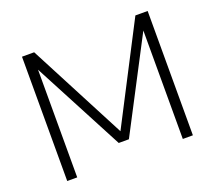

<svg xmlns="http://www.w3.org/2000/svg" viewBox="-123 -907 1203 1074"><g transform="rotate(-20 478.0 -370.0)"><path d="M104 0V-740H176.5L479 -160L779 -740H852V0H792V-645.5L508 -101.5H447.5L163.5 -641V0Z"/></g></svg>

Font: Encode Sans Exp Lt
Style: Regular
Weight: 300
Width: 7
Designer: Multiple Designers
Foundry: Impallari Type
Version: Version 3.002; ttfautohint (v1.8.3) -l 8 -r 50 -G 200 -x 14 